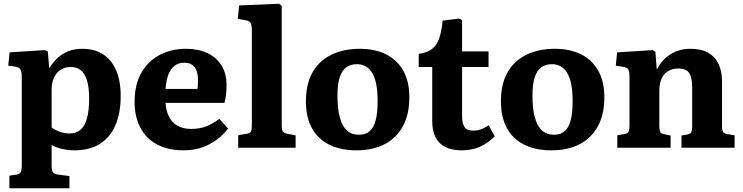

<svg xmlns="http://www.w3.org/2000/svg" viewBox="-20 -787 3958 1023"><path d="M30 216V149L69 143Q83 141 89.5 131.5Q96 122 96 95V-369Q96 -405 89 -417Q82 -429 62 -432L24 -437L31 -508L219 -520L235 -512L242 -426H244Q264 -457 288.5 -479.5Q313 -502 345 -514.5Q377 -527 419 -527Q483 -527 528.5 -498Q574 -469 598.5 -413Q623 -357 623 -275Q623 -187 596 -122Q569 -57 514 -21.5Q459 14 377 14Q342 14 310 6.5Q278 -1 255 -15V95Q255 120 261.5 130Q268 140 289 143L350 151V216ZM350 -76Q386 -76 409 -95.5Q432 -115 443.5 -156.5Q455 -198 455 -262Q455 -320 444 -357Q433 -394 411.5 -412Q390 -430 357 -430Q325 -430 302 -414.5Q279 -399 267 -372Q255 -345 255 -307V-108Q271 -95 297.5 -85.5Q324 -76 350 -76Z M958 14Q874 14 815.5 -18Q757 -50 727 -108.5Q697 -167 697 -244Q697 -334 732 -397Q767 -460 829 -493.5Q891 -527 971 -527Q1037 -527 1085.5 -504Q1134 -481 1160.5 -438Q1187 -395 1187 -334Q1187 -311 1184.5 -286.5Q1182 -262 1176 -239H862Q865 -194 882 -162.5Q899 -131 928.5 -115.5Q958 -100 998 -100Q1043 -100 1079 -114Q1115 -128 1149 -154L1195 -102Q1156 -50 1095 -18Q1034 14 958 14ZM862 -313H1032Q1034 -325 1034.5 -337Q1035 -349 1035 -361Q1035 -406 1016.5 -429.5Q998 -453 962 -453Q931 -453 909.5 -436Q888 -419 876.5 -388Q865 -357 862 -313Z M1249 0V-67L1294 -74Q1312 -77 1317 -86.5Q1322 -96 1322 -123V-620Q1322 -654 1315 -665.5Q1308 -677 1283 -680L1247 -686L1254 -758L1467 -767L1481 -756V-121Q1481 -97 1486.5 -87.5Q1492 -78 1512 -74L1555 -66V0Z M1879 14Q1794 14 1733.5 -16.5Q1673 -47 1641.5 -105Q1610 -163 1610 -247Q1610 -340 1645.5 -402Q1681 -464 1746 -495.5Q1811 -527 1897 -527Q1976 -527 2035 -498.5Q2094 -470 2127.5 -412.5Q2161 -355 2161 -268Q2161 -178 2127 -115Q2093 -52 2030 -19Q1967 14 1879 14ZM1892 -69Q1928 -69 1950 -88.5Q1972 -108 1982 -147.5Q1992 -187 1992 -247Q1992 -301 1984.5 -338.5Q1977 -376 1962.5 -399.5Q1948 -423 1927.5 -434Q1907 -445 1881 -445Q1849 -445 1825.5 -428.5Q1802 -412 1790 -375.5Q1778 -339 1778 -278Q1778 -208 1790.5 -161.5Q1803 -115 1828.5 -92Q1854 -69 1892 -69Z M2440 14Q2389 14 2354 -3Q2319 -20 2301 -54.5Q2283 -89 2283 -141V-430H2211V-500Q2255 -506 2281 -525.5Q2307 -545 2320 -582.5Q2333 -620 2338 -677L2425 -688L2442 -680V-513H2583V-430H2442V-167Q2442 -131 2454.5 -111Q2467 -91 2501 -91Q2523 -91 2543.5 -98.5Q2564 -106 2584 -119L2616 -61Q2585 -28 2541 -7Q2497 14 2440 14Z M2918 14Q2833 14 2772.5 -16.5Q2712 -47 2680.5 -105Q2649 -163 2649 -247Q2649 -340 2684.5 -402Q2720 -464 2785 -495.5Q2850 -527 2936 -527Q3015 -527 3074 -498.5Q3133 -470 3166.5 -412.5Q3200 -355 3200 -268Q3200 -178 3166 -115Q3132 -52 3069 -19Q3006 14 2918 14ZM2931 -69Q2967 -69 2989 -88.5Q3011 -108 3021 -147.5Q3031 -187 3031 -247Q3031 -301 3023.5 -338.5Q3016 -376 3001.5 -399.5Q2987 -423 2966.5 -434Q2946 -445 2920 -445Q2888 -445 2864.5 -428.5Q2841 -412 2829 -375.5Q2817 -339 2817 -278Q2817 -208 2829.5 -161.5Q2842 -115 2867.5 -92Q2893 -69 2931 -69Z M3269 0V-66L3309 -73Q3325 -76 3329.5 -85.5Q3334 -95 3334 -121V-372Q3334 -405 3328 -416.5Q3322 -428 3300 -431L3261 -437L3268 -508L3458 -520L3472 -511L3479 -420H3482Q3507 -469 3552.5 -498Q3598 -527 3660 -527Q3717 -527 3754 -505.5Q3791 -484 3809 -445Q3827 -406 3827 -354V-113Q3827 -92 3833 -83.5Q3839 -75 3858 -72L3894 -66V0H3611V-65L3641 -70Q3658 -74 3663 -82.5Q3668 -91 3668 -113V-317Q3668 -356 3661 -379Q3654 -402 3637.5 -412Q3621 -422 3594 -422Q3565 -422 3542 -409.5Q3519 -397 3506 -370.5Q3493 -344 3493 -303V-115Q3493 -94 3497.5 -84.5Q3502 -75 3518 -72L3553 -65V0Z"/></svg>

Font: Literata 18pt
Style: Bold
Weight: 700
Designer: Latin by Veronika Burian and Jose Scaglione. Greek by Irene Vlachou. Cyrillic by Vera Evstafieva.
Foundry: TypeTogether
Version: Version 3.103;gftools[0.9.29]